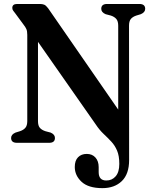

<svg xmlns="http://www.w3.org/2000/svg" viewBox="-20 -720 768 968"><path d="M462.5 -93 171.5 -509V-109Q171.5 -86.5 181 -75.5Q190.5 -64.5 209 -58.5L235.5 -51.5Q257 -42 257 -24.5Q257 0 228 0H65.5Q36 0 36 -24.5Q36 -42 58 -51.5L80.5 -58.5Q98.5 -64.5 108 -75.8Q117.5 -87 117.5 -109.5V-544Q117.5 -563 113 -573.2Q108.5 -583.5 99 -595.5L58.5 -650.5Q51.5 -659.5 46.8 -665.8Q42 -672 42 -680Q42 -700 66.5 -700H180.5Q193.5 -700 202.5 -696.5Q211.5 -693 222.5 -678.5L576 -167.5V-590.5Q576 -613 566.5 -624.2Q557 -635.5 539 -641.5L512.5 -648.5Q490.5 -658 490.5 -675.5Q490.5 -700 520 -700H682.5Q712 -700 712 -675.5Q712 -658 690 -648.5L667 -641.5Q649 -635.5 639.8 -624.5Q630.5 -613.5 630.5 -590.5L631 86.5Q631 157.5 594.2 193Q557.5 228.5 496.5 228.5Q425.5 228.5 391.2 196.5Q357 164.5 357 122Q357 89.5 373.5 72.8Q390 56 417.5 56Q445 56 461.2 74.2Q477.5 92.5 477.5 122.5V148Q477.5 190 516 190Q545 190 563.2 168.8Q581.5 147.5 581.5 106.5Q581.5 65.5 570.2 39.2Q559 13 541 -6.2Q523 -25.5 502.2 -45Q481.5 -64.5 462.5 -93Z"/></svg>

Font: Fraunces 72pt Soft SemiBold
Style: Regular
Weight: 600
Version: Version 1.000;[b76b70a41]